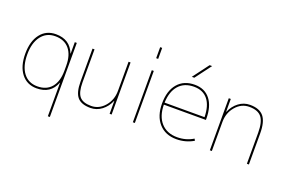

<svg xmlns="http://www.w3.org/2000/svg" viewBox="-117 -1166 2690 1802"><g transform="rotate(20 1227.5 -265.0)"><path d="M71 -260Q71 -142 121.5 -76Q172 -10 261 -10Q352 -10 401.5 -69Q451 -128 451 -235V-285Q451 -392 401.5 -451Q352 -510 261 -510Q173 -510 122 -442.5Q71 -375 71 -260ZM261 -530Q401 -530 449 -406H451V-520H471V220H451V-114H449Q401 10 261 10Q164 10 107.5 -62.5Q51 -135 51 -260Q51 -385 107.5 -457.5Q164 -530 261 -530Z M988 -128H986Q960 -66 910 -28Q860 10 798 10Q707 10 667.5 -36.5Q628 -83 628 -190V-520H648V-190Q648 -92 682 -51Q716 -10 798 -10Q877 -10 932.5 -74.5Q988 -139 988 -230V-520H1008V0H988Z M1220 -640V-750H1240V-640ZM1220 0V-520H1240V0Z M1619 -590H1594L1714 -750H1739ZM1437 -275H1836Q1834 -389 1785.5 -449.5Q1737 -510 1647 -510Q1550 -510 1495.5 -448.5Q1441 -387 1437 -275ZM1437 -255Q1438 -140 1496.5 -75Q1555 -10 1657 -10Q1745 -10 1817 -54L1827 -36Q1749 10 1657 10Q1546 10 1481.5 -62.5Q1417 -135 1417 -260Q1417 -387 1478 -458.5Q1539 -530 1647 -530Q1747 -530 1802 -460.5Q1857 -391 1857 -265V-255Z M2009 -392H2011Q2037 -454 2087 -492Q2137 -530 2199 -530Q2294 -530 2336.5 -478Q2379 -426 2379 -310V0H2359V-310Q2359 -418 2322 -464Q2285 -510 2199 -510Q2120 -510 2064.5 -445.5Q2009 -381 2009 -290V0H1989V-520H2009Z"/></g></svg>

Font: M PLUS 1p Thin
Style: Regular
Weight: 250
Version: Version 1.062